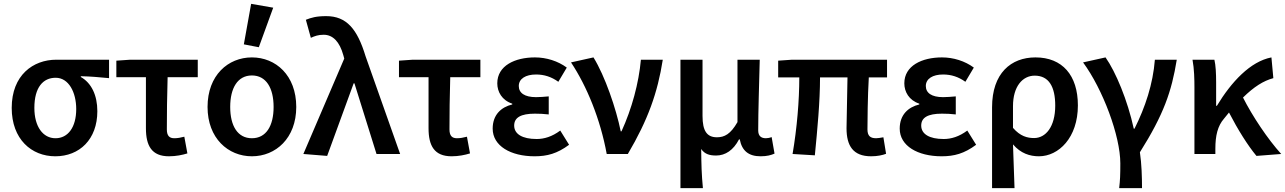

<svg xmlns="http://www.w3.org/2000/svg" viewBox="-20 -802 6693 1000"><path d="M268 12C394 12 487 -76 487 -223C487 -306 456 -370 401 -401V-405C454 -404 493 -400 548 -395V-491H273C153 -491 41 -411 41 -240C41 -77 144 12 268 12ZM270 -397C338 -397 377 -321 377 -234C377 -139 334 -82 269 -82C204 -82 159 -142 159 -240C159 -348 205 -397 270 -397Z M586 -400H740V-134C740 -43 770 12 860 12C897 12 930 5 956 -3L940 -90C921 -85 905 -82 888 -82C863 -82 849 -94 849 -128C849 -206 850 -302 853 -400H1010V-491H658L586 -486Z M1061 -245C1061 -82 1168 12 1292 12C1416 12 1523 -82 1523 -245C1523 -410 1416 -503 1292 -503C1168 -503 1061 -410 1061 -245ZM1179 -245C1179 -344 1218 -409 1292 -409C1366 -409 1405 -344 1405 -245C1405 -146 1366 -82 1292 -82C1218 -82 1179 -146 1179 -245ZM1328 -556 1403 -762 1288 -782 1250 -571Z M1684 10 1822 -368H1826L1941 0H2064L1884 -509C1841 -651 1785 -718 1679 -718C1627 -718 1601 -710 1573 -699L1599 -605C1619 -614 1637 -621 1666 -621C1714 -621 1749 -584 1768 -515L1773 -497L1560 0Z M2058 -400H2212V-134C2212 -43 2242 12 2332 12C2369 12 2402 5 2428 -3L2412 -90C2393 -85 2377 -82 2360 -82C2335 -82 2321 -94 2321 -128C2321 -206 2322 -302 2325 -400H2482V-491H2130L2058 -486Z M2546 -132C2546 -42 2640 12 2764 12C2830 12 2882 -2 2944 -48L2898 -122C2855 -90 2814 -78 2775 -78C2700 -78 2658 -104 2658 -148C2658 -190 2693 -210 2766 -210C2788 -210 2813 -209 2838 -206V-300C2814 -298 2792 -296 2772 -296C2712 -296 2682 -318 2682 -354C2682 -392 2718 -414 2772 -414C2814 -414 2852 -402 2888 -376L2932 -450C2886 -484 2826 -503 2766 -503C2662 -503 2570 -460 2570 -368C2570 -324 2594 -280 2648 -262V-258C2590 -244 2546 -204 2546 -132Z M2954 -477C3036 -354 3107 -181 3140 0H3250C3355 -178 3405 -319 3432 -491H3318C3307 -369 3271 -236 3217 -118H3213C3189 -236 3131 -406 3071 -503Z M3524 178H3641C3634 105 3633 58 3632 -26C3651 2 3678 8 3710 8C3758 8 3800 -20 3829 -76H3833C3844 -17 3879 12 3941 12C3975 12 3996 6 4014 -2L3999 -88C3989 -84 3977 -82 3969 -82C3945 -82 3929 -93 3929 -123C3929 -222 3934 -368 3937 -491H3821V-166C3785 -103 3753 -87 3714 -87C3662 -87 3639 -120 3639 -198V-491H3524Z M4143 -399C4143 -278 4131 -135 4108 0L4224 7C4237 -126 4251 -272 4251 -399H4394C4393 -304 4389 -174 4389 -134C4389 -43 4423 12 4517 12C4550 12 4577 6 4595 -1L4581 -87C4564 -84 4552 -82 4543 -82C4513 -82 4498 -94 4498 -128C4498 -163 4499 -300 4505 -399H4600V-491H4105L4033 -486V-399Z M4666 -132C4666 -42 4760 12 4884 12C4950 12 5002 -2 5064 -48L5018 -122C4975 -90 4934 -78 4895 -78C4820 -78 4778 -104 4778 -148C4778 -190 4813 -210 4886 -210C4908 -210 4933 -209 4958 -206V-300C4934 -298 4912 -296 4892 -296C4832 -296 4802 -318 4802 -354C4802 -392 4838 -414 4892 -414C4934 -414 4972 -402 5008 -376L5052 -450C5006 -484 4946 -503 4886 -503C4782 -503 4690 -460 4690 -368C4690 -324 4714 -280 4768 -262V-258C4710 -244 4666 -204 4666 -132Z M5264 178C5261 98 5259 32 5256 -50C5296 -3 5344 12 5391 12C5494 12 5594 -85 5594 -253C5594 -410 5513 -503 5373 -503C5246 -503 5147 -421 5147 -243V178ZM5256 -136V-249C5256 -352 5306 -408 5369 -408C5443 -408 5476 -350 5476 -252C5476 -141 5426 -83 5366 -83C5331 -83 5294 -92 5256 -136Z M5815 49C5815 110 5814 135 5809 178H5928C5928 122 5926 51 5917 -9C6041 -206 6082 -325 6109 -491H5995C5985 -364 5945 -244 5889 -132H5885C5853 -279 5791 -428 5738 -503L5621 -477C5724 -337 5815 -94 5815 49Z M6191 -491C6200 -443 6201 -387 6201 -348V0H6310V-27C6310 -96 6322 -146 6355 -184C6364 -195 6373 -206 6381 -216C6427 -127 6479 -44 6524 10L6653 0C6583 -77 6503 -197 6454 -294C6511 -350 6560 -381 6612 -395L6602 -503C6492 -482 6393 -375 6318 -251H6314V-373C6314 -418 6312 -462 6305 -491Z"/></svg>

Font: DAIFUKU Sans Semibold
Style: Regular
Weight: 600
Designer: Original font ‘Source Sans 3’ : Paul D. Hunt
Foundry: Daifuku
Version: Version 1.000